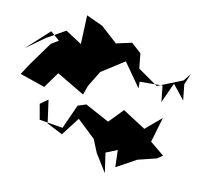

<svg xmlns="http://www.w3.org/2000/svg" viewBox="-144 -810 844 771"><g transform="rotate(10 278.0 -425.0)"><path d="M57 -371 70 -276 134 -243 190 -316 263 -247 285 -193 331 -119 319 -201 366 -220 368 -150 450 -195 527 -214 549 -229 492 -276 522 -378 456 -322 363 -382 308 -325 210 -378 176 -367 132 -269 36 -285 25 -348ZM57 -611 27 -593 -41 -499 -71 -453 31 -418 77 -482 190 -415 203 -452 242 -516 336 -576 405 -478V-505L498 -506L505 -440L542 -521L590 -461L583 -526L602 -571L578 -541L475 -500L394 -557L388 -618L348 -654L284 -640L218 -700L151 -731L146 -613L80 -656L4 -613L-73 -558L20 -643Z"/></g></svg>

Font: Hussar Lance
Style: Regular
Weight: 700
Foundry: Cannot Into Space Fonts, PlusOne Fonts
Version: Version 2.27